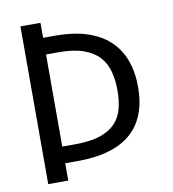

<svg xmlns="http://www.w3.org/2000/svg" viewBox="-81 -787 773 858"><g transform="rotate(-10 306.0 -358.0)"><path d="M159.7 -78.6V0H68.8V-715.8H159.7V-647.9H216.8Q296.4 -647.9 356.9 -628.7Q417.5 -609.4 458 -572.3Q498.5 -535.2 519 -481.4Q539.6 -427.7 539.6 -358.4Q539.6 -219.2 458.3 -148.9Q377 -78.6 216.8 -78.6ZM159.7 -572.3V-154.3H216.8Q285.2 -154.3 329.6 -168.7Q374 -183.1 399.9 -209.7Q425.8 -236.3 436 -273.9Q446.3 -311.5 446.3 -358.4Q446.3 -405.3 436 -444.3Q425.8 -483.4 399.9 -512Q374 -540.5 329.6 -556.4Q285.2 -572.3 216.8 -572.3Z"/></g></svg>

Font: Arian AMU
Style: Regular
Weight: 400
Designer: Ruben Hakobyan (Tarumian)
Foundry: Ruben Hakobyan (Tarumian)
Version: Version 4.003